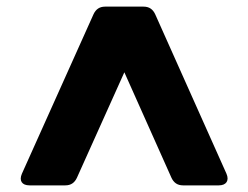

<svg xmlns="http://www.w3.org/2000/svg" viewBox="-20 -724 749 579"><path d="M212 -188 355 -506 497 -188C504 -173 515 -165 532 -165H640C662 -165 672 -179 663 -200L448 -681C441 -696 430 -704 413 -704H297C280 -704 269 -696 262 -681L46 -200C37 -179 46 -165 69 -165H177C194 -165 205 -173 212 -188Z"/></svg>

Font: Arvore Sans
Style: Bold
Weight: 700
Designer: Jonny Pinhorn (Latin) Dan Schunck (customization for Arvore)
Version: Version 1.000;Glyphs 3.3 (3305)